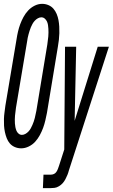

<svg xmlns="http://www.w3.org/2000/svg" viewBox="-41 -763 586 998"><path d="M69 8Q52 8 36.5 1.5Q21 -5 10.5 -17Q0 -29 -6 -44.5Q-12 -60 -15.5 -76.5Q-19 -93 -20 -110Q-21 -127 -20.5 -144.5Q-20 -162 -17.5 -179.5Q-15 -197 -13 -214L45 -559Q48 -579 52.5 -598.5Q57 -618 64 -637Q71 -656 81 -674.5Q91 -693 105.5 -708.5Q120 -724 139 -733.5Q158 -743 178 -743Q178 -743 178 -743Q178 -743 178 -743Q195 -743 210.5 -736.5Q226 -730 236.5 -718Q247 -706 253.5 -690.5Q260 -675 263 -658.5Q266 -642 267 -625Q268 -608 267.5 -590.5Q267 -573 265 -555.5Q263 -538 260 -521L203 -176Q199 -156 194.5 -136.5Q190 -117 183 -98Q176 -79 166 -60.5Q156 -42 142 -26.5Q128 -11 108.5 -1.5Q89 8 69 8Q69 8 69 8Q69 8 69 8ZM73 -62Q82 -62 91 -67Q100 -72 107 -79.5Q114 -87 119 -96Q124 -105 127.5 -113.5Q131 -122 134.5 -131.5Q138 -141 140 -150Q142 -159 144 -168.5Q146 -178 148 -187L205 -532Q206 -542 207.5 -552.5Q209 -563 210 -573Q211 -583 211 -593.5Q211 -604 210.5 -613.5Q210 -623 208.5 -633Q207 -643 203 -651.5Q199 -660 191.5 -666.5Q184 -673 174 -673Q165 -673 156 -668Q147 -663 140 -655.5Q133 -648 128 -639Q123 -630 119.5 -621.5Q116 -613 113 -603.5Q110 -594 107.5 -585Q105 -576 103 -566.5Q101 -557 100 -548L42 -203Q41 -193 39.5 -182.5Q38 -172 37 -162Q36 -152 36 -141.5Q36 -131 36.5 -121.5Q37 -112 39 -102Q41 -92 44.5 -83.5Q48 -75 55.5 -68.5Q63 -62 73 -62ZM182 215 185 145H222Q231 145 239 141.5Q247 138 252 130.5Q257 123 260 115Q263 107 266 98L293 14L297 -520H355L347 -135L467 -520H525L317 123Q314 135 309.5 146Q305 157 299 168.5Q293 180 285 189Q277 198 265.5 205Q254 212 242.5 213.5Q231 215 219 215Z"/></svg>

Font: Iosevka SS04 Oblique
Style: Regular
Weight: 400
Italic angle: -9°
Monospace: yes
Designer: Belleve Invis
Foundry: Belleve Invis
Version: Version 19.0.0; ttfautohint (v1.8.4)